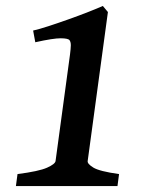

<svg xmlns="http://www.w3.org/2000/svg" viewBox="-20 -628 495 648"><path d="M381.8 -40.5 376.5 0H33.7L39.1 -40.5Q111.3 -49.8 138.7 -62Q166 -74.2 167.5 -84.5L216.3 -444.3Q218.8 -463.9 219 -474.9Q219.2 -485.8 214.8 -492.2Q210.4 -498.5 185.3 -498.8Q160.2 -499 99.1 -485.4L91.8 -524.9Q111.8 -529.3 144 -539.8Q176.3 -550.3 211.9 -563Q247.6 -575.7 278.6 -587.9Q309.6 -600.1 327.1 -607.9L344.2 -587.4L275.9 -84.5Q274.4 -75.2 294.9 -62.5Q315.4 -49.8 381.8 -40.5Z"/></svg>

Font: Gentium Plus
Style: Bold Italic
Weight: 700
Italic angle: -8°
Designer: Victor Gaultney, Annie Olsen, Iska Routamaa, Becca Hirsbrunner
Foundry: SIL International
Version: Version 6.101